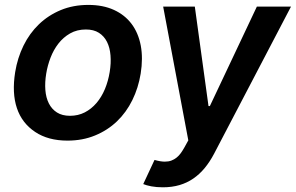

<svg xmlns="http://www.w3.org/2000/svg" viewBox="-20 -573 1228 797"><path d="M43 -273.8Q52.6 -332.7 77.6 -383.7Q102.6 -434.7 141.5 -472.1Q180.4 -509.6 232.1 -531.1Q283.7 -552.6 346.9 -552.6Q407.3 -552.6 452.6 -532Q497.9 -511.4 526.1 -473.9Q554.3 -436.4 564.3 -383.9Q574.2 -331.3 563.9 -267Q554.3 -208.1 529.3 -157.3Q504.3 -106.5 465.4 -69.2Q426.5 -32 374.6 -10.7Q322.8 10.7 259.9 10.7Q180 10.7 126.1 -25.2Q71 -61.8 50.1 -124.3Q29.1 -186.8 43 -273.8ZM574.6 191.1 621.4 90.9Q646.7 98 663.7 98Q679.3 98 691.2 93.6Q703.1 89.1 712.9 81.3Q722.7 73.5 730.5 62.7Q738.3 51.8 745.4 39.1L761.7 9.6L657.3 -545.5H788.7L845.5 -132.8H851.2L1046.2 -545.5H1187.9L868.6 65.3Q851.2 98.4 829.9 124.3Q808.6 150.2 782.5 168.1Q756.4 186.1 725 195.3Q693.5 204.5 656.2 204.5Q629.6 204.5 608.3 200.5Q587 196.4 574.6 191.1ZM270.6 -92.3Q304.3 -92.3 331.9 -106.5Q359.4 -120.7 380.5 -145.4Q401.6 -170.1 415.5 -203.3Q429.3 -236.5 435.4 -274.5Q441.4 -311.1 438.7 -343.2Q436.1 -375.4 424.2 -399.1Q412.3 -422.9 390.6 -436.8Q369 -450.6 336.6 -450.6Q299.4 -450.6 271 -434.3Q242.5 -418 222.3 -391.9Q202.1 -365.8 189.6 -333.1Q177.2 -300.4 171.9 -267.8Q165.8 -231.2 168.3 -199.2Q170.8 -167.3 182.9 -143.5Q195 -119.7 216.6 -106Q238.3 -92.3 270.6 -92.3Z"/></svg>

Font: Inter P Semi Bold
Style: Italic
Weight: 600
Italic angle: 9.39999°
Designer: Rasmus Andersson
Foundry: rsms
Version: Version 3.018;git-588b23468